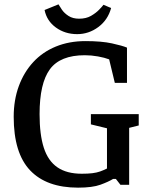

<svg xmlns="http://www.w3.org/2000/svg" viewBox="-20 -850 686 883"><path d="M339 13Q194 13 118.5 -66.5Q43 -146 43 -313Q43 -390 66.5 -454Q90 -518 133 -564.5Q176 -611 237 -636Q298 -661 373 -661Q447 -661 495 -650.5Q543 -640 564 -631V-469H508L482 -577Q461 -585 430.5 -590.5Q400 -596 370 -596Q257 -596 209.5 -531.5Q162 -467 162 -325Q162 -231 181.5 -170.5Q201 -110 244 -80.5Q287 -51 356 -51Q385 -51 405 -53.5Q425 -56 440.5 -61.5Q456 -67 472 -75V-260L398 -278V-325H618V-273L574 -262V0H534L513 -27H500Q479 -14 442 -0.5Q405 13 339 13ZM335 -693Q279 -693 237 -723.5Q195 -754 185 -804L249 -830Q254 -821 265 -805Q276 -789 295.5 -776.5Q315 -764 344 -764Q376 -764 398.5 -777Q421 -790 435.5 -805Q450 -820 456 -828L491 -813Q476 -758 432 -725.5Q388 -693 335 -693Z"/></svg>

Font: Faustina Light Medium
Style: Regular
Weight: 500
Version: Version 1.200